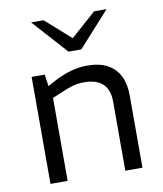

<svg xmlns="http://www.w3.org/2000/svg" viewBox="-84 -814 747 882"><g transform="rotate(-10 290.0 -373.0)"><path d="M80 0V-499H141L149 -444L186 -464Q224 -484 262.5 -495Q301 -506 340 -506Q397 -506 434.5 -485.5Q472 -465 490.5 -427.5Q509 -390 509 -339V0H429V-322Q429 -377 400 -405Q371 -433 311 -433Q285 -433 259.5 -426Q234 -419 203 -405L160 -387V0ZM267 -584 284 -630 415 -746H473L327 -584ZM267 -584 121 -746H179L310 -630L327 -584Z"/></g></svg>

Font: REM Light
Style: Regular
Weight: 300
Designer: Octavio Pardo
Foundry: Ashler Design
Version: Version 1.005;gftools[0.9.28]